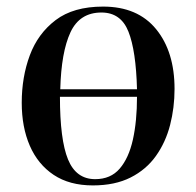

<svg xmlns="http://www.w3.org/2000/svg" viewBox="-20 -549 594 583"><path d="M46 -237Q46 -315 70.5 -381Q95 -447 149 -488Q203 -529 293 -529Q398 -529 454 -460.5Q510 -392 510 -279Q510 -222 496.5 -169.5Q483 -117 453.5 -75.5Q424 -34 376.5 -10Q329 14 262 14Q191 14 143 -18Q95 -50 70.5 -106.5Q46 -163 46 -237ZM288 -511Q222 -511 194 -451Q166 -391 163 -278H396Q393 -395 370 -453Q347 -511 288 -511ZM269 -5Q316 -5 343.5 -37Q371 -69 383.5 -125Q396 -181 396 -255H162Q162 -125 186.5 -65Q211 -5 269 -5Z"/></svg>

Font: Literata 72pt Medium
Style: Italic
Weight: 500
Italic angle: -2°
Designer: Latin by Veronika Burian and Jose Scaglione. Greek by Irene Vlachou. Cyrillic by Vera Evstafieva
Foundry: TypeTogether
Version: Version 3.002